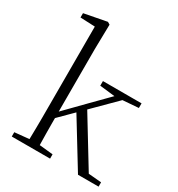

<svg xmlns="http://www.w3.org/2000/svg" viewBox="-188 -921 966 1042"><g transform="rotate(30 295.0 -400.0)"><path d="M42 0V-27L153 -38H173L282 -27V0ZM131 0Q132 -21 132.5 -49Q133 -77 133.5 -108Q134 -139 134 -169.5Q134 -200 134 -226V-742L42 -746V-773L183 -800L198 -791L195 -637V-227Q195 -201 195 -170Q195 -139 195.5 -108Q196 -77 196.5 -49Q197 -21 198 0ZM166 -175V-218H169L311 -363L454 -508H500ZM457 0 274 -299 317 -342 505 -34 586 -27V0ZM320 -479V-508H562V-479L445 -470L427 -467Z"/></g></svg>

Font: Noto Serif HK ExtraLight
Style: Regular
Weight: 200
Designer: Ryoko NISHIZUKA 西塚涼子 (kana & ideographs); Frank Grießhammer (Latin, Greek & Cyrillic); Wenlong ZHANG 张文龙 (bopomofo); San
Foundry: Adobe
Version: Version 2.002-H1;hotconv 1.1.0;makeotfexe 2.6.0